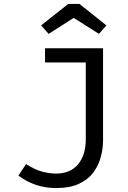

<svg xmlns="http://www.w3.org/2000/svg" viewBox="-20 -954 655 986"><path d="M509.2 -706.2V-234.4Q509.2 -190.3 497.4 -146.7Q485.6 -103.1 458.5 -67.2Q431.3 -31.3 384.6 -9.7Q337.9 11.8 268.2 11.8Q160 11.8 74.4 -52.3L113.8 -111.3Q159.5 -82.1 197.7 -72.3Q235.9 -62.6 267.2 -62.6Q340.5 -62.6 380.5 -109.7Q420.5 -156.9 420.5 -239.5V-633.3H211.3V-706.2ZM388.2 -933.8 526.2 -823.6 488.2 -780 358.5 -862.1 229.7 -780 191.3 -823.6 330.3 -933.8Z"/></svg>

Font: FiraCode Nerd Font Mono
Style: Regular
Weight: 400
Monospace: yes
Designer: Carrois Corporate, Edenspiekermann AG, Nikita Prokopov
Foundry: Carrois Corporate, Edenspiekermann AG, Nikita Prokopov
Version: Version 6.002;Nerd Fonts 3.4.0